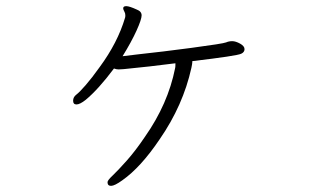

<svg xmlns="http://www.w3.org/2000/svg" viewBox="-20 -569 1040 625"><path d="M381 -542Q381 -538 384.5 -532Q388 -526 388 -519.5Q388 -513 387 -511Q363 -430 304 -350Q279 -315 259 -292Q239 -269 228.5 -261Q218 -253 218 -241Q218 -229 229 -229Q240 -229 259 -244Q300 -278 351 -346Q359 -343 366 -343L383 -344Q466 -352 551 -363V-358Q551 -350 550 -347Q527 -231 452 -124Q421 -78 392 -45.5Q363 -13 346.5 2.5Q330 18 330 24Q330 36 341.5 36Q353 36 378 18Q438 -24 500 -116Q576 -226 603 -348Q606 -362 606 -367V-370Q750 -387 765 -394Q776 -399 776 -409Q776 -419 761.5 -427Q747 -435 736 -435Q725 -435 716 -431Q707 -427 602 -413Q558 -407 511.5 -401.5Q465 -396 428.5 -392Q392 -388 379 -386Q408 -433 424.5 -469.5Q441 -506 441 -519Q441 -532 425 -538Q401 -549 391 -549Q381 -549 381 -542Z"/></svg>

Font: LXGW WenKai Mono TC Light
Style: Regular
Weight: 300
Designer: LXGW / Fontworks Inc.
Foundry: LXGW / Fontworks Inc.
Version: Version 1.330